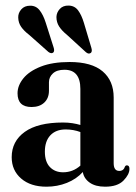

<svg xmlns="http://www.w3.org/2000/svg" viewBox="-20 -677 501 706"><path d="M23 -99Q23 -157.5 71 -192Q119 -226.5 211.5 -226.5Q230.5 -226.5 246.2 -224Q262 -221.5 275.5 -217.5V-350Q275.5 -420.5 217 -420.5Q189 -420.5 174.5 -407Q160 -393.5 160 -375V-343.5Q160 -316 142.8 -299.8Q125.5 -283.5 96 -283.5Q44.5 -283.5 44.5 -334Q44.5 -362.5 66 -389Q87.5 -415.5 130.2 -432.2Q173 -449 236 -449Q317 -449 357.5 -414.5Q398 -380 398 -318.5V-77Q398 -48.5 418.5 -48.5Q434.5 -48.5 439.5 -64.5Q442 -69 446.5 -69Q456 -69 456 -56Q456 -35.5 434 -13Q412 9.5 366.5 9.5Q331 9.5 309.8 -5.5Q288.5 -20.5 284.5 -44.5Q261 -18.5 225.8 -4.5Q190.5 9.5 151 9.5Q92.5 9.5 57.8 -20.5Q23 -50.5 23 -99ZM145 -119.5Q145 -82 163.5 -62.8Q182 -43.5 212 -43.5Q248 -43.5 275.5 -68V-191.5Q250 -201 221.5 -201Q185.5 -201 165.2 -179.5Q145 -158 145 -119.5ZM288.5 -593 316 -501Q320 -487.5 314 -482.5Q306 -476.5 296 -485L225.5 -549.5Q207.5 -564 197.5 -579.5Q187.5 -595 187.5 -614.5Q188 -631 199.8 -644Q211.5 -657 232.5 -656.5Q254.5 -656 267.2 -638.8Q280 -621.5 288.5 -593ZM148 -594 177 -503Q181.5 -489.5 176 -484Q169 -478 158 -486L87 -549Q68.5 -563 58 -578Q47.5 -593 47 -612.5Q46.5 -629 58.2 -642.5Q70 -656 90.5 -656Q112 -656.5 125.5 -639.5Q139 -622.5 148 -594Z"/></svg>

Font: Fraunces 144pt S050 SemiBold
Style: Regular
Weight: 600
Version: Version 1.000; ttfautohint (v1.8.3)